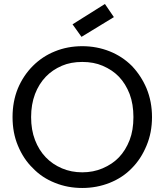

<svg xmlns="http://www.w3.org/2000/svg" viewBox="-20 -937 826 964"><path d="M743.2 -349.1Q743.2 -271 715.8 -206.1Q688 -138.7 642.1 -92.8Q596.7 -45.4 530.8 -19Q465.8 6.8 393.1 6.8Q319.3 6.8 255.9 -19Q190.4 -44.9 145 -92.8Q98.1 -137.7 69.8 -206.1Q43 -270 43 -349.1Q43 -427.7 69.8 -493.2Q97.2 -558.1 145 -606Q193.4 -654.3 255.9 -679.2Q319.3 -705.1 393.1 -705.1Q465.8 -705.1 530.8 -679.2Q594.2 -653.8 642.1 -606Q689 -556.6 715.8 -493.2Q743.2 -426.8 743.2 -349.1ZM136.2 -349.1Q136.2 -284.7 155.8 -233.9Q175.3 -183.1 210 -147Q243.2 -112.3 291 -91.8Q337.9 -71.8 393.1 -71.8Q448.2 -71.8 495.1 -91.8Q544.4 -112.8 577.1 -147Q610.8 -182.1 630.9 -233.9Q649.9 -283.2 649.9 -349.1Q649.9 -414.1 630.9 -464.8Q610.8 -516.6 577.1 -551.8Q544.4 -585.9 495.1 -606.9Q450.7 -626 393.1 -626Q335.4 -626 291 -606.9Q243.2 -586.4 210 -551.8Q175.3 -515.6 155.8 -464.8Q136.2 -412.6 136.2 -349.1ZM344.2 -814.9 506.8 -917 551.8 -851.1 389.2 -752Z"/></svg>

Font: PoppinsZ
Style: Regular
Weight: 400
Designer: Ninad Kale (Devanagari), Jonny Pinhorn (Latin)
Foundry: Indian Type Foundry
Version: Version 3.002;FEAKit 1.0